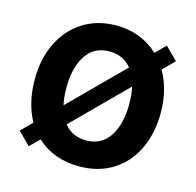

<svg xmlns="http://www.w3.org/2000/svg" viewBox="-91 -672 797 782"><g transform="rotate(15 307.5 -281.0)"><path d="M530.2 -452.1Q572.9 -378.1 572.9 -281.2Q572.9 -193.8 540.6 -126.6Q508.3 -59.4 448.4 -21.9Q388.5 15.6 307.3 15.6Q199 15.6 128.1 -50L88.5 -10.4L36.5 -62.5L82.3 -108.3Q41.7 -181.2 41.7 -281.2Q41.7 -366.7 74.5 -434.4Q107.3 -502.1 167.7 -540.1Q228.1 -578.1 307.3 -578.1Q411.5 -578.1 484.4 -510.4L526 -552.1L578.1 -500ZM182.3 -208.3 400 -426Q365.6 -468.8 307.3 -468.8Q242.7 -468.8 208.9 -417.7Q175 -366.7 175 -281.2Q175 -240.6 182.3 -208.3ZM432.3 -354.2 214.6 -136.5Q249 -93.8 307.3 -93.8Q371.9 -93.8 405.7 -145.3Q439.6 -196.9 439.6 -281.2Q439.6 -324 432.3 -354.2Z"/></g></svg>

Font: Vladivostok Bold
Style: Regular
Weight: 700
Width: 4
Designer: Michael Sharanda
Foundry: Michael Sharanda
Version: Version 1.005